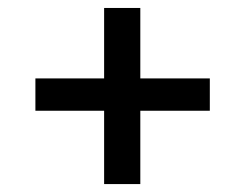

<svg xmlns="http://www.w3.org/2000/svg" viewBox="-20 -548 622 487"><path d="M244.1 -81.1V-267.1H69.8V-349.1H244.1V-527.8H335.9V-349.1H512.2V-267.1H335.9V-81.1Z"/></svg>

Font: Literata Book SemiBold
Style: Regular
Weight: 600
Designer: Latin by Veronika Burian and Jose Scaglione. Greek by Irene Vlachou. Cyrillic by Vera Evstafieva
Foundry: TypeTogether
Version: Version 2.003;PS 002.003;hotconv 1.0.88;makeotf.lib2.5.64775